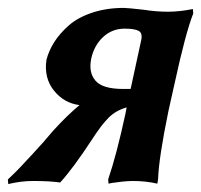

<svg xmlns="http://www.w3.org/2000/svg" viewBox="-20 -460 511 488"><path d="M312 -233.9 338.9 -357.9Q342.8 -376 332.3 -381.6Q321.8 -387.2 296.9 -387.2Q265.1 -387.2 242.2 -366Q219.2 -344.7 211.9 -311Q204.6 -275.9 222.7 -254.9Q240.7 -233.9 293 -233.9ZM294.9 -439.9Q303.7 -439.9 346.2 -435.1Q376.5 -430.2 407.2 -430.2Q420.9 -430.2 436.8 -431.9Q452.6 -433.6 461.4 -435.5L470.2 -437L471.2 -425.8Q451.7 -376.5 423.8 -248L408.2 -178.2Q383.8 -60.1 381.8 -4.9Q381.8 -4.4 380.9 1Q379.9 6.3 379.9 6.8Q351.1 0 317.9 0Q305.7 0 290 1.7Q274.4 3.4 265.1 4.9L255.9 6.8L254.9 -3.9Q276.4 -66.9 298.8 -170.9Q299.8 -174.3 300.3 -178.7Q300.8 -183.1 301.8 -187Q274.4 -179.2 256.1 -160.9Q237.8 -142.6 214.8 -106.9Q164.6 -30.3 132.8 3.9Q107.4 0 64 0Q33.2 0 1 7.8L0 -3.9Q16.6 -19.5 29.3 -32.7Q42 -45.9 61.3 -66.9Q80.6 -87.9 83 -90.8Q88.4 -96.2 98.9 -108.9Q109.4 -121.6 116.2 -128.9Q150.9 -167 182.1 -192.9Q142.6 -197.8 116.9 -230Q91.3 -262.2 98.1 -308.1Q104 -331.1 117.9 -353Q131.8 -375 154.8 -395.3Q177.7 -415.5 214.1 -427.7Q250.5 -439.9 294.9 -439.9Z"/></svg>

Font: Linear Smooth
Style: Bold Italic
Weight: 700
Designer: Philipp H. Poll, Flanker
Foundry: Philipp H. Poll, reworked by Flanker
Version: Version 1.061 | FøM Fix